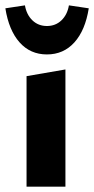

<svg xmlns="http://www.w3.org/2000/svg" viewBox="-30 -696 351 716"><path d="M69 -412 214 -437V0H69ZM-10 -665 63 -676Q69 -641 91 -620Q113 -599 145 -599Q177 -599 199 -620Q221 -641 227 -676L301 -665Q288 -583 247.5 -538Q207 -493 145 -493Q83 -493 43 -538Q3 -583 -10 -665Z"/></svg>

Font: Ysabeau Ultrabold
Style: Regular
Weight: 800
Designer: Christian Thalmann (Catharsis Fonts)
Version: Version 0.003